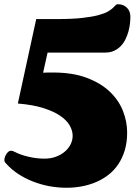

<svg xmlns="http://www.w3.org/2000/svg" viewBox="-20 -867 652 898"><path d="M149.4 -777.8H247.6Q317.4 -777.8 363.5 -783Q409.7 -788.1 439 -795.9Q468.3 -803.7 483.6 -812.5Q499 -821.3 507.3 -829.1Q515.6 -836.9 520 -842Q524.4 -847.2 531.7 -847.2Q556.6 -847.2 573.2 -831.3Q589.8 -815.4 589.8 -788.1Q589.8 -774.4 587.9 -756.6Q585.9 -738.8 580.8 -720.2Q575.7 -701.7 567.1 -683.8Q558.6 -666 545.4 -652.1Q532.2 -638.2 514.2 -629.6Q496.1 -621.1 471.7 -621.1H202.6L181.6 -526.9Q193.8 -527.8 205.6 -527.8Q217.3 -527.8 228.5 -527.8Q319.3 -527.8 384.8 -503.4Q450.2 -479 492.4 -439.2Q534.7 -399.4 554.7 -349.1Q574.7 -298.8 574.7 -247.1Q574.7 -201.7 563.7 -164.8Q552.7 -127.9 533.4 -99.1Q514.2 -70.3 487.5 -49.6Q460.9 -28.8 429.4 -15.4Q397.9 -2 362.8 4.6Q327.6 11.2 291.5 11.2Q250.5 11.2 210.2 3.7Q169.9 -3.9 132.8 -18.6Q95.7 -33.2 63.7 -54.4Q31.7 -75.7 7.8 -103Q0.5 -109.4 0.5 -118.2Q0.5 -124.5 2.9 -132.1Q5.4 -139.6 9.5 -146.2Q13.7 -152.8 19.3 -157.5Q24.9 -162.1 30.8 -162.1Q35.2 -162.1 39.1 -160.9Q43 -159.7 47.9 -157.2Q60.5 -150.4 76.9 -144.5Q93.3 -138.7 111.6 -134.3Q129.9 -129.9 149.4 -127.4Q168.9 -125 188.5 -125Q216.8 -125 241 -133.8Q265.1 -142.6 282.7 -157.5Q300.3 -172.4 310.1 -191.7Q319.8 -210.9 319.8 -231.9Q319.8 -255.4 306.2 -279.8Q292.5 -304.2 262 -325.2Q231.4 -346.2 182.6 -361.6Q133.8 -377 63.5 -382.8Z"/></svg>

Font: Corben
Style: Bold
Weight: 700
Designer: vernon adams
Foundry: vernon adams
Version: Version 1.101; ttfautohint (v1.6)